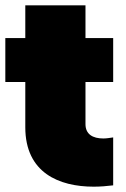

<svg xmlns="http://www.w3.org/2000/svg" viewBox="-20 -690 475 721"><path d="M405 6V-174C392 -172 379 -170 368 -170C328 -170 301 -186 301 -224V-382H405V-547H301V-670H75V-547H0V-382H75V-212C75 -41 202 11 332 11C356 11 381 9 405 6Z"/></svg>

Font: Chess Sans Black
Style: Regular
Weight: 900
Designer: Wolf Bōese
Foundry: Wolf Bōese
Version: Version 7.223;Glyphs 3.3 (3306)